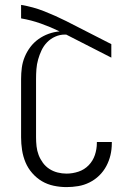

<svg xmlns="http://www.w3.org/2000/svg" viewBox="-20 -755 540 783"><path d="M251 8Q225 8 199 2.5Q173 -3 151 -16Q129 -29 111.5 -49Q94 -69 84 -93Q74 -117 70 -143Q66 -169 66 -195V-433Q66 -456 69 -479Q72 -502 81 -523.5Q90 -545 104 -563.5Q118 -582 137 -595.5Q156 -609 178 -617Q200 -625 223 -627Q186 -645 146.5 -659Q107 -673 66 -680V-735Q115 -727 160.5 -709Q206 -691 250 -669L434 -575V-520L250 -614H244Q224 -614 205 -605.5Q186 -597 172 -582.5Q158 -568 149.5 -550Q141 -532 135.5 -512.5Q130 -493 128.5 -473Q127 -453 127 -433V-195Q127 -177 129 -158.5Q131 -140 137.5 -123Q144 -106 155 -91Q166 -76 181.5 -66Q197 -56 215 -51.5Q233 -47 251 -47Q276 -47 300 -55Q324 -63 341.5 -81Q359 -99 367 -123Q375 -147 375 -172V-176H436V-171Q436 -146 430.5 -122.5Q425 -99 413.5 -77.5Q402 -56 384.5 -39Q367 -22 345 -11Q323 0 299 4Q275 8 251 8Z"/></svg>

Font: Iosevka Fixed Light
Style: Regular
Weight: 300
Monospace: yes
Designer: Belleve Invis
Foundry: Belleve Invis
Version: Version 32.3.0